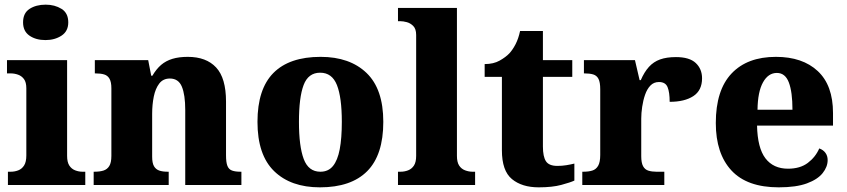

<svg xmlns="http://www.w3.org/2000/svg" viewBox="-20 -794 3634 824"><path d="M14 0V-57H26Q43 -57 58.5 -63Q74 -69 83.5 -84Q93 -99 93 -127V-415Q93 -441 83 -454.5Q73 -468 57.5 -473.5Q42 -479 26 -479H10V-536H268V-125Q268 -98 277.5 -83.5Q287 -69 302.5 -63Q318 -57 334 -57H346V0ZM175 -622Q134 -622 106.5 -641Q79 -660 79 -698Q79 -738 107 -756Q135 -774 176 -774Q215 -774 244 -756Q273 -738 273 -698Q273 -660 244 -641Q215 -622 175 -622Z M382 0V-57H385Q408 -57 424 -62Q440 -67 449 -81.5Q458 -96 458 -125V-415Q458 -442 450 -456Q442 -470 427 -474.5Q412 -479 390 -479H387V-536H616L629 -469H634Q651 -498 671.5 -515.5Q692 -533 720 -541.5Q748 -550 786 -550Q865 -550 907.5 -504.5Q950 -459 950 -358V-128Q950 -97 956 -82Q962 -67 976 -62Q990 -57 1012 -57H1016V0H775V-322Q775 -387 760.5 -422Q746 -457 709 -457Q680 -457 663.5 -435.5Q647 -414 640 -379.5Q633 -345 633 -305V-122Q633 -94 641 -80.5Q649 -67 663.5 -62Q678 -57 700 -57H704V0Z M1353 10Q1228 10 1156.5 -59.5Q1085 -129 1085 -271Q1085 -412 1153.5 -481Q1222 -550 1356 -550Q1481 -550 1553 -481Q1625 -412 1625 -271Q1625 -129 1556 -59.5Q1487 10 1353 10ZM1355 -57Q1389 -57 1409 -81.5Q1429 -106 1438 -153.5Q1447 -201 1447 -271Q1447 -376 1426 -429Q1405 -482 1354 -482Q1303 -482 1283 -429Q1263 -376 1263 -271Q1263 -166 1283.5 -111.5Q1304 -57 1355 -57Z M1688 0V-57H1699Q1716 -57 1731.5 -63Q1747 -69 1756.5 -83.5Q1766 -98 1766 -125V-644Q1766 -670 1753.5 -682.5Q1741 -695 1725.5 -699Q1710 -703 1699 -703H1688V-760H1941V-125Q1941 -98 1950.5 -83.5Q1960 -69 1976 -63Q1992 -57 2008 -57H2019V0Z M2292 10Q2220 10 2177 -25.5Q2134 -61 2134 -149V-464H2060V-519Q2098 -519 2124.5 -534Q2151 -549 2166 -565Q2180 -580 2192.5 -604Q2205 -628 2212 -661H2310V-536H2436V-464H2310V-165Q2310 -122 2323 -102Q2336 -82 2372 -82Q2392 -82 2410.5 -85Q2429 -88 2445 -92V-19Q2428 -11 2389 -0.5Q2350 10 2292 10Z M2479 0V-57H2483Q2506 -57 2522 -62Q2538 -67 2547 -82.5Q2556 -98 2556 -129V-411Q2556 -441 2548.5 -455.5Q2541 -470 2526 -474.5Q2511 -479 2489 -479H2486V-536H2705L2725 -450H2730Q2745 -485 2765 -507Q2785 -529 2813 -539Q2841 -549 2881 -549Q2939 -549 2966 -523.5Q2993 -498 2993 -458Q2993 -406 2955.5 -381.5Q2918 -357 2854 -357Q2854 -398 2845 -420Q2836 -442 2808 -442Q2786 -442 2771.5 -427Q2757 -412 2748.5 -387.5Q2740 -363 2736 -335.5Q2732 -308 2732 -285V-124Q2732 -95 2740 -80.5Q2748 -66 2763 -61.5Q2778 -57 2797 -57H2831V0Z M3322 10Q3186 10 3119 -62.5Q3052 -135 3052 -266Q3052 -407 3119.5 -478.5Q3187 -550 3310 -550Q3424 -550 3489.5 -489Q3555 -428 3555 -309V-255H3229Q3231 -159 3265 -114.5Q3299 -70 3362 -70Q3414 -70 3447 -95Q3480 -120 3496 -157Q3513 -151 3522.5 -138Q3532 -125 3532 -107Q3532 -78 3510.5 -51Q3489 -24 3443 -7Q3397 10 3322 10ZM3381 -323Q3381 -399 3365.5 -440Q3350 -481 3314 -481Q3277 -481 3254.5 -440.5Q3232 -400 3231 -323Z"/></svg>

Font: Noto Serif Kannada ExtraBold
Style: Regular
Weight: 800
Version: Version 2.003